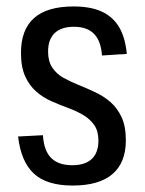

<svg xmlns="http://www.w3.org/2000/svg" viewBox="-20 -568 449 595"><path d="M205 7Q125 7 85 -30Q45 -67 36 -145L113 -149Q116 -101 138.5 -78.5Q161 -56 204 -56Q244 -56 264.5 -75.5Q285 -95 285 -132Q285 -162 272 -180.5Q259 -199 238 -211.5Q217 -224 191 -233.5Q165 -243 139 -254.5Q113 -266 92 -284.5Q71 -303 58 -331.5Q45 -360 45 -404Q45 -476 85.5 -512Q126 -548 208 -548Q260 -548 294.5 -532.5Q329 -517 348.5 -485Q368 -453 373 -401L296 -396Q293 -441 271.5 -463Q250 -485 209 -485Q170 -485 149.5 -465.5Q129 -446 129 -408Q129 -378 142 -358.5Q155 -339 176.5 -327Q198 -315 224 -304.5Q250 -294 275.5 -282Q301 -270 322 -252Q343 -234 356.5 -205.5Q370 -177 370 -133Q370 -64 328.5 -28.5Q287 7 205 7Z"/></svg>

Font: Pathway Extreme Condensed
Style: Regular
Weight: 400
Width: 3
Version: Version 1.001;gftools[0.9.26]